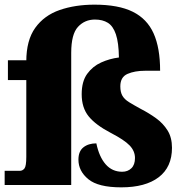

<svg xmlns="http://www.w3.org/2000/svg" viewBox="-26 -795 795 825"><path d="M495 10Q396 10 353.5 -25Q311 -60 311 -109Q311 -145 332.5 -162Q354 -179 388 -179Q400 -121 428 -89Q456 -57 499 -57Q523 -57 538.5 -72Q554 -87 554 -116Q554 -146 531 -170Q508 -194 450 -224Q385 -258 355 -295Q325 -332 325 -390Q325 -445 348.5 -477.5Q372 -510 408.5 -526.5Q445 -543 485 -548Q484 -612 472 -647.5Q460 -683 437.5 -697Q415 -711 382 -711Q338 -711 309 -679.5Q280 -648 280 -568V0H-6V-61H59Q71 -61 79 -71Q87 -81 87 -121V-451H8V-536H87V-531Q87 -622 125.5 -675.5Q164 -729 230.5 -752Q297 -775 380 -775Q483 -775 544.5 -744.5Q606 -714 634 -651.5Q662 -589 662 -491H598Q553 -491 522 -477.5Q491 -464 491 -424Q491 -399 500 -383.5Q509 -368 528.5 -356Q548 -344 579 -327Q614 -309 644.5 -287Q675 -265 694 -234.5Q713 -204 713 -160Q713 -77 656 -33.5Q599 10 495 10Z"/></svg>

Font: Noto Serif Devanagari Black
Style: Regular
Weight: 900
Designer: Universal Thirst, Indian Type Foundry and the Monotype Design Team
Foundry: Monotype Imaging Inc.
Version: Version 2.004; ttfautohint (v1.8.4.7-5d5b)